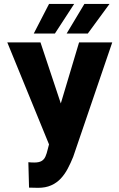

<svg xmlns="http://www.w3.org/2000/svg" viewBox="-20 -921 591 952"><path d="M238.3 -263.7 372.1 -710.9H536.6L342.8 -143.1Q330.6 -112.8 315.9 -85Q301.3 -57.1 281.2 -35.6Q261.2 -14.2 233.6 -2Q206.1 10.3 168.9 10.3Q159.7 10.3 146.5 9.8Q133.3 9.3 124 9.3L120.6 -116.7Q126 -115.7 136.2 -115.5Q146.5 -115.2 150.4 -115.2Q173.3 -115.2 186 -122.6Q198.7 -129.9 205.3 -144.8Q211.9 -159.7 216.8 -181.2ZM180.7 -710.9 289.1 -385.3 337.4 -201.7 224.6 -201.2 16.1 -710.9ZM310.5 -754.9 398.4 -901.4H522.9L415.5 -754.9ZM147.5 -754.9 223.1 -901.4H347.7L252.4 -754.9Z"/></svg>

Font: Roboto Condensed ExtraBold
Style: Regular
Weight: 800
Designer: Christian Robertson
Foundry: Google
Version: Version 3.008; 2023